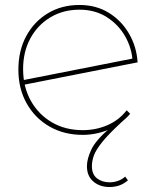

<svg xmlns="http://www.w3.org/2000/svg" viewBox="-20 -540 628 773"><path d="M421 213Q382 213 356 191Q330 169 330 129Q330 100 347.5 62.5Q365 25 423 -25L431 -24Q404 -11 374 -4Q344 3 313 3Q238 3 179.5 -30.5Q121 -64 87.5 -123.5Q54 -183 54 -259Q54 -336 85.5 -394.5Q117 -453 172.5 -486.5Q228 -520 300 -520Q367 -520 418 -488.5Q469 -457 499.5 -404.5Q530 -352 534 -289L72 -198L66 -216L523 -306L514 -292Q511 -346 484 -393.5Q457 -441 410 -471Q363 -501 300 -501Q234 -501 182.5 -470Q131 -439 102 -385Q73 -331 73 -262Q73 -190 104 -134.5Q135 -79 189 -47.5Q243 -16 313 -16Q366 -16 412.5 -36Q459 -56 490 -96L504 -82Q497 -73 488 -65Q479 -57 468 -47Q416 1 391 32.5Q366 64 358 86Q350 108 350 129Q350 162 370.5 178Q391 194 422 194Q439 194 455.5 188Q472 182 484 171L495 186Q479 200 460.5 206.5Q442 213 421 213Z"/></svg>

Font: Montserrat Alternates Thin
Style: Regular
Weight: 100
Designer: Julieta Ulanovsky
Foundry: Julieta Ulanovsky
Version: Version 9.000